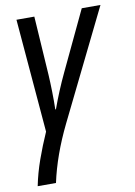

<svg xmlns="http://www.w3.org/2000/svg" viewBox="-87 -592 623 889"><g transform="rotate(-10 224.5 -148.0)"><path d="M17 240H103Q130 114 197 -23L449 -536H361L229 -257Q192 -179 162 -96H159Q160 -134 159 -179Q158 -224 156 -258L138 -536H54L99 -2Q72 59 50.5 119.5Q29 180 17 240Z"/></g></svg>

Font: Noto Sans UI SemiCondensed
Style: Italic
Weight: 400
Width: 4
Italic angle: -12°
Designer: Monotype Design Team
Foundry: Monotype Imaging Inc.
Version: Version 1.901